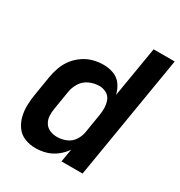

<svg xmlns="http://www.w3.org/2000/svg" viewBox="-174 -857 925 986"><g transform="rotate(30 288.0 -363.5)"><path d="M178 8Q209 8 239.5 -0.5Q270 -9 297 -29.5Q324 -50 342 -77L329 0H454L576 -735H451L401 -436Q394 -466 376.5 -491Q359 -516 330.5 -527Q302 -538 269 -538Q239 -538 208.5 -530Q178 -522 150.5 -503Q123 -484 103.5 -458Q84 -432 73.5 -402Q63 -372 58 -342L40 -232Q34 -198 33 -164.5Q32 -131 39.5 -99.5Q47 -68 65.5 -42Q84 -16 114 -4Q144 8 178 8ZM246 -97Q224 -97 204 -105Q184 -113 172.5 -131Q161 -149 159.5 -170.5Q158 -192 162 -215L180 -325Q184 -353 200.5 -380Q217 -407 246 -420Q275 -433 304 -433Q327 -433 346.5 -422.5Q366 -412 374 -391Q382 -370 382.5 -347.5Q383 -325 379 -302L361 -192Q357 -166 341 -142Q325 -118 298.5 -107.5Q272 -97 246 -97Z"/></g></svg>

Font: Iosevka Sparkle Oblique
Style: Bold
Weight: 700
Italic angle: -9°
Designer: Belleve Invis
Foundry: Belleve Invis
Version: Version 4.5.0; ttfautohint (v1.8.3)